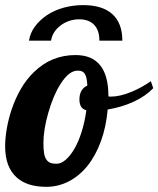

<svg xmlns="http://www.w3.org/2000/svg" viewBox="-40 -723 616 747"><path d="M142.1 -663.6Q170.4 -682.6 207 -692.9Q243.7 -703.1 283.7 -703.1Q358.4 -703.1 397.2 -668Q436 -632.8 436 -564.9H346.7Q346.7 -605 326.2 -626.5Q305.7 -647.9 268.1 -647.9Q248 -647.9 229.2 -641.6Q210.4 -635.3 195.3 -623.5Q180.2 -612.3 170.7 -597.2Q161.1 -582 158.7 -564.9H72.8Q77.1 -593.8 95.2 -618.9Q113.3 -644 142.1 -663.6ZM25.4 -32.2Q-20 -72.3 -20 -153.8Q-20 -184.6 -13.7 -221.9Q-7.3 -259.3 5.4 -297.4Q19.5 -339.4 41 -376.7Q62.5 -414.1 91.8 -442.4Q159.7 -508.8 253.9 -508.8Q381.8 -508.8 381.8 -349.1V-348.1Q384.8 -347.2 386.7 -347.2H393.1Q426.3 -347.2 471.7 -365.7Q511.7 -382.3 546.9 -407.2L556.2 -379.9Q526.9 -349.1 480.7 -327.6Q434.6 -306.2 378.9 -296.9Q373 -229 352.5 -173.1Q332 -117.2 299.8 -77.1Q268.1 -38.1 227.1 -17.1Q186 3.9 140.1 3.9Q65.9 3.9 25.4 -32.2ZM250.5 -146Q266.6 -174.3 278.3 -212.4Q290 -250.5 295.9 -293.9Q281.2 -297.9 275.1 -308.6Q269 -319.3 269 -335.9Q269 -356.4 277.1 -370.1Q285.2 -383.8 299.8 -390.1Q298.8 -407.2 296.6 -418Q294.4 -428.7 290 -435.5Q285.6 -442.4 279.1 -445.3Q272.5 -448.2 262.2 -448.2Q228.5 -448.2 196.3 -397.5Q167.5 -353 147.9 -284.2Q138.7 -252.9 133.8 -222.4Q128.9 -191.9 128.9 -167Q128.9 -142.1 131.6 -126.5Q134.3 -110.8 140.6 -102.1Q146.5 -93.3 155.8 -89.6Q165 -85.9 180.2 -85.9Q197.8 -85.9 216.1 -101.8Q234.4 -117.7 250.5 -146Z"/></svg>

Font: Pattaya
Style: Regular
Weight: 400
Designer: Pablo Impallari / Thai characters Designed by Thanarat Vachiruckul and Suppakit Chalermlarp
Foundry: Pablo Impallari
Version: Version 2.000